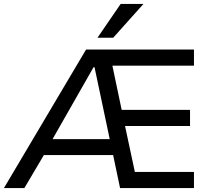

<svg xmlns="http://www.w3.org/2000/svg" viewBox="-24 -957 1094 977"><path d="M-4 0 414 -705H963V-623H504L539 -665L601 -370L546 -398H943V-316H561L606 -345L671 -41L621 -82H963V0H587L544 -204L577 -168H178L220 -203L100 0ZM452 -615 232 -229 209 -249H555L539 -227L457 -615ZM472 -765 590 -937H706L552 -765Z"/></svg>

Font: Nunito Sans 6pt
Style: Regular
Weight: 400
Version: Version 3.101;gftools[0.9.27]